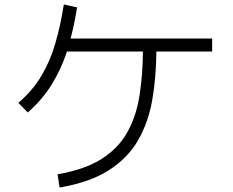

<svg xmlns="http://www.w3.org/2000/svg" viewBox="-20 -807 1040 857"><path d="M246 30 237 -29Q359 -50 434 -98Q509 -146 548.5 -217Q588 -288 602.5 -379Q617 -470 618 -577H279Q252 -496 210 -428.5Q168 -361 104 -305L62 -348Q125 -402 164.5 -468Q204 -534 227 -613.5Q250 -693 265 -787L324 -774Q318 -737 311 -702.5Q304 -668 295 -635H927V-577H678Q677 -461 659.5 -360.5Q642 -260 596 -180.5Q550 -101 465.5 -47Q381 7 246 30Z"/></svg>

Font: Murecho Light
Style: Regular
Weight: 300
Designer: Neil Summerour
Foundry: Positype
Version: Version 1.010; ttfautohint (v1.8.3)